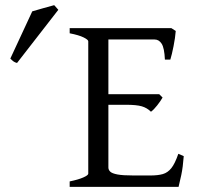

<svg xmlns="http://www.w3.org/2000/svg" viewBox="-20 -724 762 744"><path d="M661 -604Q659 -578 652.5 -545Q646 -512 640 -493H619Q617 -538 606.5 -554.5Q596 -571 579 -571H374L388 -615H644ZM610 -346Q602 -332 589 -315.5Q576 -299 565 -291Q550 -306 529.5 -312Q509 -318 468 -318H368L378 -359H597ZM692 -119Q689 -77 682.5 -46Q676 -15 672 0H250V-21Q284 -28 303 -36.5Q322 -45 322 -51V-564Q322 -570 304 -579Q286 -588 250 -595V-615H388H470V-595Q438 -588 419 -585Q400 -582 400 -575V-75Q400 -66 407 -59Q414 -52 435 -48Q456 -44 499 -44H562Q592 -44 611 -49.5Q630 -55 644 -72.5Q658 -90 671 -128ZM46 -480Q38 -482 33 -485.5Q28 -489 20 -497L105 -680Q121 -685 146.5 -692Q172 -699 190 -704L206 -686Z"/></svg>

Font: ChillKai
Style: Regular
Weight: 400
Designer: ChillType
Foundry: 寒蝉字型
Version: Version 2.000